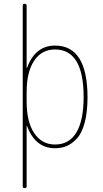

<svg xmlns="http://www.w3.org/2000/svg" viewBox="-20 -770 540 1010"><path d="M120.1 -285.2V-235.4Q120.1 -128.9 160.2 -69.3Q200.2 -9.8 269.5 -9.8Q343.8 -9.8 381.8 -73.2Q419.9 -136.7 419.9 -259.8Q419.9 -509.8 269.5 -509.8Q199.2 -509.8 159.7 -450.7Q120.1 -391.6 120.1 -285.2ZM99.6 210V-740.2Q99.6 -750 109.9 -750Q120.1 -750 120.1 -740.2V-414.1Q120.1 -413.1 121.1 -413.1Q123 -413.1 123 -415Q166 -530.3 269.5 -530.3Q439.5 -530.3 440.4 -259.8Q440.4 -179.7 425.3 -124Q410.2 -68.4 383.8 -40.5Q357.4 -12.7 330.1 -1.5Q302.7 9.8 269.5 9.8Q166 9.8 123 -105.5Q123 -107.4 121.1 -107.4Q120.1 -107.4 120.1 -106.4V210Q120.1 219.7 109.9 219.7Q99.6 219.7 99.6 210Z"/></svg>

Font: Rounded-X Mgen+ 1m thin
Style: Regular
Weight: 100
Designer: [Source Han Sans]
Ryoko NISHIZUKA  (kana & ideographs); Paul D. Hunt (Latin, Greek & Cyrillic); Wenlong ZHANG  (bopomofo
Version: Version 1.059.20150602